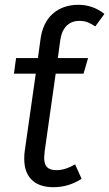

<svg xmlns="http://www.w3.org/2000/svg" viewBox="-20 -768 455 800"><path d="M231 -600 221 -526H347L328 -461H212L166 -137Q164 -117 164 -111Q164 -84 176 -71.5Q188 -59 216 -59Q251 -59 293 -83L320 -23Q266 12 203 12Q144 12 112.5 -18.5Q81 -49 81 -106Q81 -127 83 -138L129 -461H38L47 -526H138L148 -599Q157 -673 199.5 -710.5Q242 -748 307 -748Q367 -748 415 -710L377 -658Q359 -670 344.5 -675.5Q330 -681 310 -681Q279 -681 258 -661Q237 -641 231 -600Z"/></svg>

Font: FiraGO Book
Style: Italic
Weight: 350
Italic angle: -8°
Designer: bBox Type GmbH
Foundry: bBox Type GmbH
Version: Version 1.001